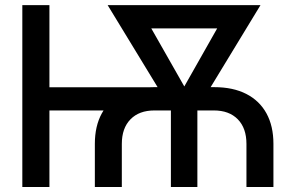

<svg xmlns="http://www.w3.org/2000/svg" viewBox="-20 -748 1175 768"><path d="M359.4 0V-172.9Q359.4 -243.7 387.2 -294.4Q415 -345.2 468 -372.3Q521 -399.4 596.2 -399.4H836.9Q912.1 -399.4 965.1 -372.3Q1018.1 -345.2 1045.9 -294.4Q1073.7 -243.7 1073.7 -172.9V0H965.8V-172.4Q965.8 -235.4 931.2 -270.8Q896.5 -306.2 835.4 -306.2H597.7Q536.6 -306.2 502 -270.8Q467.3 -235.4 467.3 -172.4V0ZM69.3 0V-727.5H177.7V0ZM153.8 -306.2V-398.9H618.7V-306.2ZM663.6 0V-369.1H769.5V0ZM673.8 -295.4 410.6 -727.5H532.2L751 -342.8L733.4 -295.4ZM699.2 -295.4 685.5 -346.2 901.4 -727.5H1022L759.3 -295.4ZM490.7 -634.3V-727.5H936.5V-634.3Z"/></svg>

Font: Inter 28pt Medium
Style: Regular
Weight: 500
Designer: Rasmus Andersson
Foundry: rsms
Version: Version 4.001;git-66647c0bb